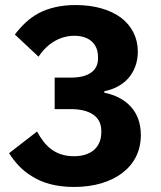

<svg xmlns="http://www.w3.org/2000/svg" viewBox="-20 -730 640 762"><path d="M262 -422C337 -422 369 -454 369 -497V-504C369 -555 335 -588 275 -588C219 -588 168 -558 133 -505L39 -593C66 -628 95 -657 134 -678C173 -698 220 -710 280 -710C355 -710 416 -692 460 -660C503 -627 527 -581 527 -525C527 -481 512 -445 488 -418C463 -391 430 -375 394 -368V-362C435 -354 472 -336 498 -308C524 -280 539 -242 539 -194C539 -131 513 -80 466 -44C419 -8 353 12 274 12C203 12 149 -4 109 -29C68 -53 39 -86 16 -122L127 -208C158 -151 198 -110 274 -110C342 -110 382 -146 382 -205V-211C382 -268 336 -297 260 -297H197V-422Z"/></svg>

Font: Plexus Sans Bold
Style: Regular
Weight: 700
Version: Version 2.001;PS 002.001;hotconv 1.0.70;makeotf.lib2.5.58329